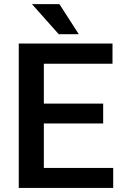

<svg xmlns="http://www.w3.org/2000/svg" viewBox="-20 -925 605 945"><path d="M272.5 -904.8H137.2L269 -756.8H367.7ZM487.8 -415H195.8V-611.3H533.7V-710.9H72.3V0H537.1V-98.6H195.8V-317.4H487.8Z"/></svg>

Font: Roboto Medium
Style: Regular
Weight: 500
Designer: Google
Version: Version 2.137; 2017